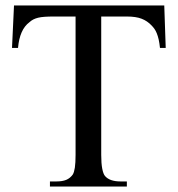

<svg xmlns="http://www.w3.org/2000/svg" viewBox="-20 -682 649 702"><path d="M564.9 -506.8Q563 -524.9 560.1 -537.8Q557.1 -550.8 553.2 -560.3Q549.3 -569.8 544.7 -576.4Q540 -583 534.2 -588.9Q518.6 -605.5 497.8 -613.5Q477.1 -621.6 443.8 -621.6H350.1V-115.7Q350.1 -84.5 353.8 -65.4Q357.4 -46.4 363.8 -38.6Q380.9 -18.6 420.4 -18.6H443.8V0H162.6V-18.6H186.5Q208 -18.6 222.2 -24.4Q236.3 -30.3 246.1 -43.9Q251 -51.8 253.7 -69.1Q256.3 -86.4 256.3 -115.7V-621.6H177.2Q157.2 -621.6 143.3 -620.6Q129.4 -619.6 119.4 -617.2Q109.4 -614.7 101.8 -610.8Q94.2 -606.9 87.4 -600.6Q51.8 -574.2 45.9 -506.8H23.9L31.2 -662.1H580.6L585.9 -506.8Z"/></svg>

Font: Doulos SIL Am
Style: Regular
Weight: 400
Designer: Walt Agee, Victor Gaultney, Peter Martin, Debbi Hosken, Becca Hirsbrunner
Foundry: SIL International
Version: Version 5.000